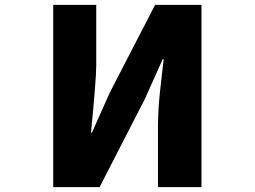

<svg xmlns="http://www.w3.org/2000/svg" viewBox="-20 -764 1040 784"><path d="M197.3 0V-744.1H373V-498Q373 -440.4 351.6 -222.7H355.5L428.7 -386.7L613.3 -744.1H802.7V0H625V-247.1Q625 -278.3 627.4 -318.4Q629.9 -358.4 632.8 -385.3Q635.7 -412.1 641.1 -459Q646.5 -505.9 648.4 -522.5H644.5L571.3 -359.4L386.7 0Z"/></svg>

Font: Gen Shin Gothic Monospace Heavy
Style: Bold
Weight: 800
Designer: [Source Han Sans]
Ryoko NISHIZUKA  (kana & ideographs); Paul D. Hunt (Latin, Greek & Cyrillic); Wenlong ZHANG  (bopomofo
Version: Version 1.002.20150607